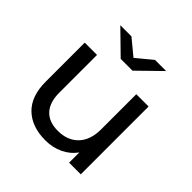

<svg xmlns="http://www.w3.org/2000/svg" viewBox="-192 -896 1061 1061"><g transform="rotate(45 338.5 -365.5)"><path d="M585 -530V0H494V-80Q465 -39 417.5 -16.5Q370 6 314 6Q208 6 147 -52.5Q86 -111 86 -225V-530H182V-236Q182 -159 219 -119.5Q256 -80 325 -80Q401 -80 445 -126Q489 -172 489 -256V-530ZM515 -737 382 -607H290L157 -737H244L336 -661L428 -737Z"/></g></svg>

Font: APTA Sans Medium
Style: Bold
Weight: 500
Version: Version 7.200